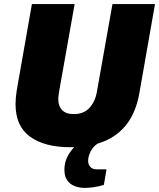

<svg xmlns="http://www.w3.org/2000/svg" viewBox="-20 -708 778 939"><path d="M324 12Q198 12 127 -39.5Q56 -91 56 -199Q56 -214 57.5 -231.5Q59 -249 62 -267L136 -688H345L269 -260Q268 -250 266.5 -241Q265 -232 265 -223Q265 -190 283.5 -170Q302 -150 341 -150Q390 -150 418 -181Q446 -212 454 -260L530 -688H738L662 -255Q646 -162 601.5 -103Q557 -44 487 -16Q417 12 324 12ZM394 211Q368 211 345 202Q322 193 308.5 173.5Q295 154 295 123Q295 91 306 66.5Q317 42 333 23Q349 4 365 -12H462L461 -8Q436 7 423.5 32Q411 57 411 78Q411 96 421.5 108Q432 120 452 120H501L488 196Q467 203 441.5 207Q416 211 394 211Z"/></svg>

Font: Archivo SemiCondensed Black
Style: Italic
Weight: 900
Width: 4
Italic angle: -10°
Designer: Hector Gatti
Foundry: Omnibus-Type
Version: Version 2.001